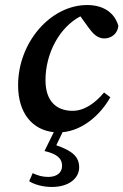

<svg xmlns="http://www.w3.org/2000/svg" viewBox="-20 -513 491 764"><path d="M157 88C201 98 227 114 227 147C227 175 205 191 172 191C150 191 131 186 110 176L96 208C116 221 150 231 186 231C256 231 295 195 295 153C295 110 267 87 204 65L229 13C309 6 380 -56 419 -126L394 -145C361 -105 317 -72 269 -72C204 -72 161 -111 161 -194C161 -301 217 -405 300 -448L331 -405C348 -381 367 -360 395 -360C423 -360 448 -379 451 -410C437 -460 394 -493 327 -493C181 -493 52 -344 52 -174C52 -61 110 4 194 13Z"/></svg>

Font: Source Serif Pro Semibold
Style: Italic
Weight: 600
Italic angle: -12°
Designer: Frank Grießhammer
Foundry: Adobe Systems Incorporated
Version: Version 3.001;hotconv 1.0.111;makeotfexe 2.5.65597